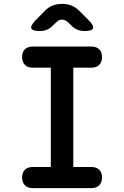

<svg xmlns="http://www.w3.org/2000/svg" viewBox="-20 -970 640 990"><path d="M358 -109H451Q477 -109 491.5 -95Q506 -81 506 -55Q506 -29 491.5 -14.5Q477 0 451 0H149Q123 0 108.5 -14.5Q94 -29 94 -55Q94 -81 108.5 -95Q123 -109 149 -109H242V-621H149Q123 -621 108.5 -635.5Q94 -650 94 -676Q94 -702 108.5 -716Q123 -730 149 -730H451Q477 -730 491.5 -716Q506 -702 506 -676Q506 -650 491.5 -635.5Q477 -621 451 -621H358ZM187 -810Q147 -810 141.5 -823.5Q136 -837 163 -865L209 -912Q228 -932 250.5 -941Q273 -950 300 -950Q327 -950 349.5 -941Q372 -932 391 -912L438 -865Q465 -838 459.5 -824Q454 -810 416 -810Q396 -810 380 -816.5Q364 -823 350 -836L332 -854Q316 -869 299.5 -869Q283 -869 268 -853L252 -838Q239 -824 222.5 -817Q206 -810 187 -810Z"/></svg>

Font: Maple Mono NL SemiBold
Style: Regular
Weight: 600
Monospace: yes
Designer: subframe7536
Version: Version 7.000